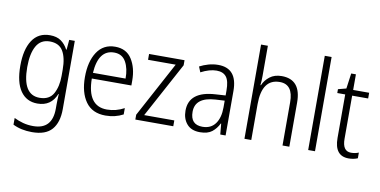

<svg xmlns="http://www.w3.org/2000/svg" viewBox="-89 -1022 3016 1525"><g transform="rotate(10 1419.5 -259.5)"><path d="M249 -493Q324 -493 356 -439.5Q388 -386 388 -290V-240Q388 -154 356 -96Q324 -38 245 -38Q107 -38 107 -262Q107 -371 141.5 -432Q176 -493 249 -493ZM242 -542Q148 -542 99.5 -468Q51 -394 51 -263Q51 -129 99.5 -59.5Q148 10 236 10Q347 10 388 -94H391Q388 -48 388 -6V25Q388 192 234 192Q190 192 151.5 181.5Q113 171 79 154V208Q145 241 233 241Q343 241 393 183.5Q443 126 443 19V-532H398L391 -452H387Q366 -493 331.5 -517.5Q297 -542 242 -542Z M768 -542Q673 -542 622.5 -465.5Q572 -389 572 -263Q572 -139 625 -64.5Q678 10 785 10Q863 10 927 -24V-75Q861 -39 788 -39Q630 -39 628 -261H947V-301Q947 -402 903 -472Q859 -542 768 -542ZM768 -495Q833 -495 863 -441Q893 -387 892 -307H629Q641 -495 768 -495Z M1331 0H1025V-39L1265 -485H1042V-532H1328V-491L1088 -47H1331Z M1698 -271V-217Q1698 -133 1662.5 -84.5Q1627 -36 1559 -36Q1462 -36 1462 -140Q1462 -257 1625 -267ZM1599 -542Q1559 -542 1520.5 -531Q1482 -520 1450 -503L1468 -459Q1537 -495 1594 -495Q1647 -495 1672.5 -462.5Q1698 -430 1698 -353V-313L1619 -308Q1405 -296 1405 -139Q1405 -74 1441 -32Q1477 10 1547 10Q1609 10 1643.5 -17Q1678 -44 1699 -87H1702L1710 0H1753V-359Q1753 -542 1599 -542Z M1960 -760H1905V0H1960V-289Q1960 -493 2104 -493Q2212 -493 2212 -349V0H2267V-356Q2267 -542 2111 -542Q2053 -542 2015 -512.5Q1977 -483 1960 -442H1956Q1960 -474 1960 -518Z M2474 0H2419V-760H2474Z M2757 -38Q2688 -38 2688 -138V-486H2817V-532H2688V-658H2650L2633 -534L2568 -517V-486H2632V-135Q2632 10 2746 10Q2786 10 2819 -4V-50Q2792 -38 2757 -38Z"/></g></svg>

Font: Noto Sans UI SemiCondensed Light
Style: Regular
Weight: 300
Width: 4
Designer: Monotype Design Team
Foundry: Monotype Imaging Inc.
Version: Version 1.901